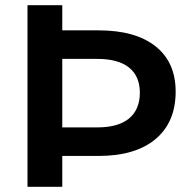

<svg xmlns="http://www.w3.org/2000/svg" viewBox="-20 -720 721 740"><path d="M657 -367Q657 -249 579.5 -184Q502 -119 360 -119H220V0H86V-700H220V-603H360Q502 -603 579.5 -541.5Q657 -480 657 -367ZM519 -363Q519 -426 477.5 -459.5Q436 -493 355 -493H220V-229H355Q436 -229 477.5 -263.5Q519 -298 519 -363Z"/></svg>

Font: Montserrat arm2 Medium
Style: Regular
Weight: 500
Designer: Julieta Ulanovsky
Foundry: Julieta Ulanovsky
Version: Version 6.000